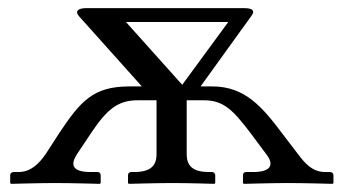

<svg xmlns="http://www.w3.org/2000/svg" viewBox="-20 -449 842 471"><path d="M318 -203H364V-71C364 -43 350 -27 309 -27H302C297 -27 294 -24 294 -19V0L296 2C296 2 367 0 403 0C442 0 506 2 506 2L508 0V-19C508 -24 504 -27 500 -27H493C454 -27 438 -41 438 -71V-203H480C528 -203 551 -180 595 -122L633 -71C655 -43 642 -27 601 -27H584C579 -27 576 -24 576 -19V0L578 2C578 2 650 0 686 0C725 0 796 2 796 2L798 0V-19C798 -24 794 -27 790 -27H778C747 -27 729 -47 711 -71L672 -122C624 -186 581 -237 501 -237H472L596 -409C608 -424 597 -429 580 -429H191C174 -429 162 -423 174 -409L328 -237H297C208 -237 177 -200 125 -122L92 -71C76 -48 56 -27 25 -27H13C9 -27 5 -24 5 -19V0L7 2C7 2 78 0 117 0C152 0 225 2 225 2L227 0V-19C227 -24 224 -27 219 -27H202C161 -27 150 -42 169 -71L203 -122C243 -182 270 -203 318 -203ZM427 -241 289 -395H540Z"/></svg>

Font: Libertinus Serif Display
Style: Regular
Weight: 400
Designer: Philipp H. Poll, Khaled Hosny
Foundry: Caleb Maclennan
Version: Version 7.050;RELEASE